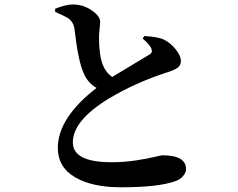

<svg xmlns="http://www.w3.org/2000/svg" viewBox="-20 -792 1040 838"><path d="M602.5 -624 610.4 -634.8Q671.9 -630.9 695.3 -619.1Q723.6 -605.5 746.6 -577.1Q769.5 -548.8 769.5 -525.4Q769.5 -507.8 755.9 -497.1Q742.2 -486.3 708 -475.6Q571.3 -431.6 454.1 -361.3Q297.9 -265.6 297.9 -170.9Q297.9 -84 465.8 -84Q522.5 -84 573.2 -91.8Q624 -99.6 653.8 -106.9Q683.6 -114.3 688.5 -114.3Q792 -114.3 792 -53.7Q792 -39.1 779.3 -23.9Q766.6 -8.8 747.1 -2Q673.8 25.4 507.8 25.4Q381.8 25.4 307.1 -18.6Q232.4 -62.5 232.4 -146.5Q232.4 -277.3 401.4 -408.2Q363.3 -429.7 345.7 -471.7Q321.3 -522.5 304.7 -668.9Q299.8 -697.3 275.4 -713.9Q256.8 -724.6 220.7 -740.2V-753.9Q267.6 -772.5 297.9 -772.5Q342.8 -772.5 379.9 -747.1Q417 -721.7 417 -697.3Q417 -687.5 414.6 -665Q412.1 -642.6 412.1 -629.9Q412.1 -550.8 428.7 -508.8Q442.4 -474.6 469.7 -456.1Q505.9 -478.5 564.5 -513.2Q623 -547.9 631.8 -553.7Q664.1 -571.3 602.5 -624Z"/></svg>

Font: GenRyuMin TW TTF Bold
Style: Regular
Weight: 700
Version: Version 1.300